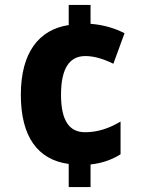

<svg xmlns="http://www.w3.org/2000/svg" viewBox="-20 -744 583 774"><path d="M345 -648V-724H257V-643C137 -625 64 -532 64 -362C64 -193 132 -100 257 -83V10H345V-81C391 -86 431 -100 466 -122V-254C421 -227 374 -211 323 -211C261 -211 226 -255 226 -362C226 -470 261 -518 324 -518C359 -518 396 -507 437 -487L482 -610C444 -630 397 -644 345 -648Z"/></svg>

Font: Noto Sans Arabic UI SmCn XBd
Style: Regular
Weight: 800
Width: 4
Designer: Monotype Design Team, Nadine Chahine and Nizar Qandah
Foundry: Monotype Imaging Inc.
Version: Version 2.010